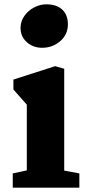

<svg xmlns="http://www.w3.org/2000/svg" viewBox="-20 -868 405 888"><path d="M294 -756Q294 -708 258.5 -677.5Q223 -647 175 -647Q133 -647 104 -673Q75 -699 75 -739Q75 -769 92.5 -794Q110 -819 137.5 -833.5Q165 -848 194 -848Q242 -848 268 -823.5Q294 -799 294 -756ZM277 -550V-79L347 -66V0H39V-66L104 -80V-384L42 -454V-500L235 -562Z"/></svg>

Font: Martel Heavy
Style: Regular
Weight: 900
Designer: Dan Reynolds
Foundry: Dan Reynolds
Version: Version 1.001; ttfautohint (v1.1) -l 5 -r 5 -G 72 -x 0 -D la